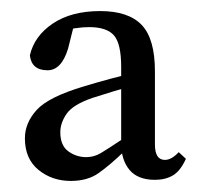

<svg xmlns="http://www.w3.org/2000/svg" viewBox="-20 -710 362 347"><path d="M260 -449Q260 -421 278 -421Q290 -421 303 -435L316 -423Q306 -401 292.5 -393Q279 -385 260 -385Q229 -385 214 -403Q199 -421 199 -451V-589Q199 -631 186 -646Q173 -661 141 -661Q130 -661 116 -659Q102 -657 84 -651L115 -670L103 -622Q91 -583 66 -583Q37 -583 34 -610Q42 -645 75.5 -667.5Q109 -690 161 -690Q212 -690 236 -665Q260 -640 260 -581ZM89 -471Q89 -447 103.5 -436.5Q118 -426 136 -426Q150 -426 162.5 -433.5Q175 -441 202 -459L216 -468L224 -458L204 -436Q178 -411 158 -397Q138 -383 108 -383Q74 -383 49.5 -403Q25 -423 25 -460Q25 -488 46.5 -511.5Q68 -535 132 -554Q155 -561 181 -568Q207 -575 230 -580V-557Q208 -552 187 -545.5Q166 -539 147 -533Q112 -521 100.5 -504.5Q89 -488 89 -471Z"/></svg>

Font: Lisu Bosa ExtraLight
Style: Regular
Weight: 200
Designer: David Morse, Annie Olsen, Victor Gaultney, Frank Grießhammer (Latin)
Foundry: SIL International
Version: Version 2.000